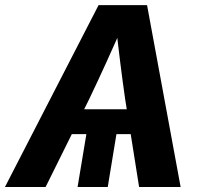

<svg xmlns="http://www.w3.org/2000/svg" viewBox="-54 -748 795 768"><path d="M419.9 -261.2 377 0H256.3L299.8 -261.2ZM-34.2 0 340.3 -727.5H534.2L668.5 0H502.4L446.3 -353.5Q436.5 -421.9 427 -497.8Q417.5 -573.7 407.2 -668H446.8Q405.8 -574.2 371.3 -498.5Q336.9 -422.9 303.7 -353.5L128.4 0ZM161.1 -211.4 177.7 -311H560.1L543 -211.4Z"/></svg>

Font: Inter 28pt
Style: Bold Italic
Weight: 700
Italic angle: -9.3988°
Designer: Rasmus Andersson
Foundry: rsms
Version: Version 4.001;git-66647c0bb